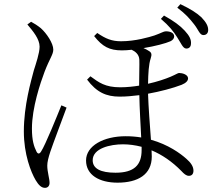

<svg xmlns="http://www.w3.org/2000/svg" viewBox="-20 -848 1040 926"><path d="M834 -669C853 -640 862 -615 877 -614C890 -613 900 -620 901 -636C903 -657 894 -675 871 -700C849 -724 818 -747 771 -773L756 -757C796 -723 817 -696 834 -669ZM916 -731C936 -706 943 -680 959 -679C973 -678 983 -686 984 -701C985 -721 975 -740 951 -765C927 -787 898 -805 850 -828L835 -811C876 -780 894 -759 916 -731ZM112 -730C139 -698 171 -660 171 -623C171 -592 153 -540 143 -508C130 -458 95 -340 95 -214C95 -104 129 -18 152 21C166 44 179 58 197 58C211 58 219 48 219 34C219 13 208 -19 208 -49C208 -66 213 -87 223 -117C236 -156 281 -274 301 -329L276 -340C255 -288 199 -149 178 -117C170 -104 162 -105 156 -117C144 -141 134 -170 134 -228C134 -328 175 -449 195 -502C220 -567 237 -585 237 -609C237 -639 205 -687 177 -712C161 -725 145 -735 130 -743ZM663 -140V-124C663 -52 627 -15 537 -15C465 -15 427 -35 427 -75C427 -133 512 -152 573 -152C602 -152 632 -148 663 -140ZM416 -480 400 -464C446 -403 492 -382 557 -382C590 -382 619 -385 652 -389C653 -328 658 -245 661 -185C637 -189 612 -191 586 -191C480 -191 395 -145 395 -74C395 -4 459 33 547 33C645 33 712 -6 712 -93L711 -123C761 -102 810 -69 855 -23C867 -10 878 0 891 0C906 0 913 -10 913 -25C913 -45 900 -64 879 -82C850 -108 791 -151 708 -174C703 -242 696 -332 694 -396C750 -406 815 -423 856 -439C878 -448 887 -459 887 -470C887 -488 860 -496 844 -496C838 -496 831 -490 803 -478C777 -467 739 -454 694 -444C695 -495 697 -537 707 -567C713 -585 711 -594 700 -601C691 -607 682 -612 672 -616C727 -625 780 -639 802 -649C813 -654 820 -663 820 -672C820 -689 802 -697 780 -697C769 -697 759 -689 725 -677C700 -669 633 -649 564 -649C519 -649 490 -661 449 -689L434 -674C474 -623 508 -605 568 -605C582 -605 598 -606 615 -608C632 -600 651 -586 652 -560C653 -536 651 -483 651 -435C626 -431 594 -427 560 -427C487 -427 457 -450 416 -480Z"/></svg>

Font: Noto Serif CJK TC Light
Style: Regular
Weight: 300
Designer: Ryoko NISHIZUKA 西塚涼子 (kana & ideographs); Frank Grießhammer (Latin, Greek & Cyrillic); Wenlong ZHANG 张文龙 (bopomofo); San
Foundry: Adobe
Version: Version 2.001;hotconv 1.1.0;makeotfexe 2.6.0